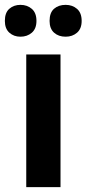

<svg xmlns="http://www.w3.org/2000/svg" viewBox="-36 -770 356 790"><path d="M213 0H72V-546H213ZM-16 -684Q-16 -718 2.5 -734Q21 -750 48 -750Q76 -750 95 -733.5Q114 -717 114 -684Q114 -652 95 -635.5Q76 -619 48 -619Q21 -619 2.5 -635.5Q-16 -652 -16 -684ZM168 -684Q168 -718 186.5 -734Q205 -750 234 -750Q262 -750 281 -733.5Q300 -717 300 -684Q300 -652 281 -635.5Q262 -619 234 -619Q205 -619 186.5 -635.5Q168 -652 168 -684Z"/></svg>

Font: Noto Sans Gurmukhi UI SemiCondensed
Style: Bold
Weight: 700
Width: 4
Designer: Jelle Bosma - Monotype Design Team
Foundry: Monotype Imaging Inc.
Version: Version 2.004; ttfautohint (v1.8.4.7-5d5b)